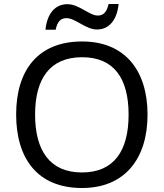

<svg xmlns="http://www.w3.org/2000/svg" viewBox="-20 -933 821 963"><path d="M208 -784H259C268 -823 282 -842 314 -842C358 -842 410 -785 466 -785C529 -785 567 -835 575 -913H525C515 -874 501 -855 470 -855C428 -855 377 -912 318 -912C255 -912 216 -863 208 -784ZM720 -358C720 -580 606 -725 392 -725C168 -725 61 -578 61 -359C61 -138 168 10 391 10C606 10 720 -137 720 -358ZM156 -358C156 -538 230 -646 392 -646C553 -646 625 -538 625 -358C625 -178 553 -68 391 -68C230 -68 156 -178 156 -358Z"/></svg>

Font: Noto Sans Osage
Style: Regular
Weight: 400
Designer: Monotype Design Team
Foundry: Monotype Imaging Inc.
Version: Version 2.002